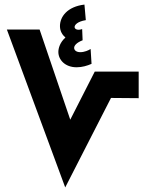

<svg xmlns="http://www.w3.org/2000/svg" viewBox="-20 -819 646 839"><path d="M380 -540 376 -605C367 -599 349 -591 331 -591C314 -591 304 -599 304 -610C304 -620 315 -633 341 -643L339 -692C320 -685 306 -691 306 -701C306 -710 318 -725 355 -731L349 -799C274 -790 242 -746 242 -705C242 -682 253 -666 266 -655C242 -634 235 -608 235 -592C235 -558 264 -525 315 -525C339 -525 362 -532 380 -540ZM465 -391 586 -390V-506H394L287 -296L153 -690H10L265 0Z"/></svg>

Font: Noto Sans Arabic UI ExtraCondensed Extra
Style: Regular
Weight: 800
Width: 3
Designer: Nadine Chahine - Monotype Design Team
Foundry: Monotype Imaging Inc.
Version: Version 1.900